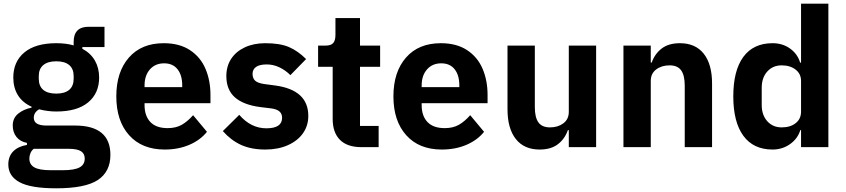

<svg xmlns="http://www.w3.org/2000/svg" viewBox="-20 -797 4581 1040"><path d="M25 94Q25 50 51.5 23Q78 -4 126 -12V-23Q89 -30 69 -55.5Q49 -81 49 -117Q49 -157 78 -181Q107 -205 151 -214V-219Q102 -241 77 -281.5Q52 -322 52 -377Q52 -463 112 -513Q172 -563 285 -563Q339 -563 379 -551V-570Q379 -652 460 -652H546V-542H426V-533Q471 -509 494 -469Q517 -429 517 -377Q517 -292 457.5 -242.5Q398 -193 285 -193Q238 -193 192 -205Q163 -188 163 -159Q163 -117 231 -117H386Q578 -117 578 42Q578 133 510 178Q442 223 284 223Q147 223 86 190Q25 157 25 94ZM379 -371V-385Q379 -424 355 -444.5Q331 -465 285 -465Q239 -465 214.5 -444.5Q190 -424 190 -385V-371Q190 -331 214 -310.5Q238 -290 285 -290Q331 -290 355 -310.5Q379 -331 379 -371ZM320 125Q382 125 410.5 110Q439 95 439 62Q439 35 418.5 22Q398 9 351 9H163Q151 18 145 32.5Q139 47 139 62Q139 94 166 109.5Q193 125 255 125Z M610 -275Q610 -407 678 -485Q746 -563 867 -563Q952 -563 1009 -525.5Q1066 -488 1093 -424.5Q1120 -361 1120 -283V-238H763V-228Q763 -169 794.5 -136Q826 -103 888 -103Q933 -103 964.5 -121Q996 -139 1026 -173L1101 -83Q1065 -38 1005.5 -12.5Q946 13 872 13Q749 13 679.5 -64.5Q610 -142 610 -275ZM763 -325H967V-335Q967 -390 941.5 -422Q916 -454 869 -454Q821 -454 792 -421Q763 -388 763 -334Z M1187 -87 1276 -175Q1339 -102 1423 -102Q1508 -102 1508 -159Q1508 -181 1493.5 -193.5Q1479 -206 1448 -210L1390 -217Q1298 -229 1252 -270Q1206 -311 1206 -385Q1206 -438 1232 -478Q1258 -518 1306 -540.5Q1354 -563 1417 -563Q1497 -563 1545.5 -542Q1594 -521 1638 -477L1553 -390Q1526 -417 1493 -432.5Q1460 -448 1425 -448Q1386 -448 1367 -434.5Q1348 -421 1348 -397Q1348 -373 1362 -360Q1376 -347 1410 -342L1470 -334Q1650 -310 1650 -169Q1650 -116 1621 -75Q1592 -34 1539 -10.5Q1486 13 1417 13Q1341 13 1286 -12Q1231 -37 1187 -87Z M1937 0Q1861 0 1821.5 -39.5Q1782 -79 1782 -153V-435H1703V-550H1743Q1773 -550 1785 -564Q1797 -578 1797 -608V-699H1930V-550H2039V-435H1930V-115H2031V0Z M2111 -275Q2111 -407 2179 -485Q2247 -563 2368 -563Q2453 -563 2510 -525.5Q2567 -488 2594 -424.5Q2621 -361 2621 -283V-238H2264V-228Q2264 -169 2295.5 -136Q2327 -103 2389 -103Q2434 -103 2465.5 -121Q2497 -139 2527 -173L2602 -83Q2566 -38 2506.5 -12.5Q2447 13 2373 13Q2250 13 2180.5 -64.5Q2111 -142 2111 -275ZM2264 -325H2468V-335Q2468 -390 2442.5 -422Q2417 -454 2370 -454Q2322 -454 2293 -421Q2264 -388 2264 -334Z M2729 -205V-550H2877V-217Q2877 -161 2896.5 -134Q2916 -107 2959 -107Q3002 -107 3031.5 -129Q3061 -151 3061 -191V-550H3209V0H3061V-92H3056Q3039 -44 3001.5 -15.5Q2964 13 2903 13Q2819 13 2774 -44Q2729 -101 2729 -205Z M3357 0V-550H3505V-458H3510Q3527 -506 3564.5 -534.5Q3602 -563 3663 -563Q3747 -563 3792 -506Q3837 -449 3837 -345V0H3689V-333Q3689 -389 3669.5 -416Q3650 -443 3607 -443Q3564 -443 3534.5 -421Q3505 -399 3505 -359V0Z M3952 -275Q3952 -415 4006.5 -489Q4061 -563 4165 -563Q4219 -563 4259.5 -534Q4300 -505 4314 -458H4319V-777H4467V0H4319V-92H4315Q4301 -46 4259.5 -16.5Q4218 13 4165 13Q4061 13 4006.5 -61.5Q3952 -136 3952 -275ZM4319 -192V-359Q4319 -397 4289.5 -420Q4260 -443 4214 -443Q4166 -443 4136 -409.5Q4106 -376 4106 -322V-228Q4106 -174 4136 -140.5Q4166 -107 4214 -107Q4261 -107 4290 -130Q4319 -153 4319 -192Z"/></svg>

Font: IBM Plex Sans JP
Style: Bold
Weight: 700
Designer: Mike Abbink; Paul van der Laan; Pieter van Rosmalen; Wujin Sim; Yejin Wi; Jinhee Kim; Boomi Park; Yona Kim; Kichan Ma
Foundry: Sandoll Inc.
Version: Version 1.001